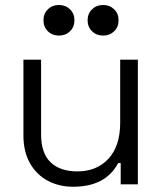

<svg xmlns="http://www.w3.org/2000/svg" viewBox="-20 -720 634 750"><path d="M451.5 0V-83H441.5Q392.8 9.5 265.2 9.5Q211.2 9.5 167.2 -13.6Q123.2 -36.8 97.4 -81.9Q71.5 -127 71.5 -191V-487H140.5V-195.5Q140.5 -121.5 177.6 -86Q214.8 -50.5 282.5 -50.5Q357.8 -50.5 403.6 -99.9Q449.5 -149.2 449.5 -241.5V-487H518.5V0ZM149.8 -640.8Q149.8 -666.8 167 -683.6Q184.2 -700.5 210.2 -700.5Q236.2 -700.5 253.5 -683.6Q270.8 -666.8 270.8 -640.8Q270.8 -614.8 253.5 -597.9Q236.2 -581 210.2 -581Q184.2 -581 167 -597.9Q149.8 -614.8 149.8 -640.8ZM322.2 -640.8Q322.2 -666.8 339.5 -683.6Q356.8 -700.5 382.8 -700.5Q408.8 -700.5 426 -683.6Q443.2 -666.8 443.2 -640.8Q443.2 -614.8 426 -597.9Q408.8 -581 382.8 -581Q356.8 -581 339.5 -597.9Q322.2 -614.8 322.2 -640.8Z"/></svg>

Font: Space Grotesk Variable
Style: Regular
Weight: 400
Designer: Florian Karsten (Space Grotesk), Colophon Foundry (Space Mono)
Foundry: Florian Karsten
Version: Version 1.106